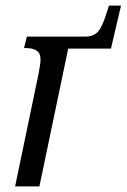

<svg xmlns="http://www.w3.org/2000/svg" viewBox="-20 -667 453 687"><path d="M118 -403Q125 -440 125 -454Q125 -477 111 -486Q97 -495 73 -495H66L76 -536H284Q314 -536 329.5 -552.5Q345 -569 360 -616L370 -647H413L377 -493H224L121 0H34Z"/></svg>

Font: Noto Serif Cond
Style: Italic
Weight: 400
Width: 3
Italic angle: -12°
Designer: Monotype Design Team
Foundry: Monotype Imaging Inc.
Version: Version 1.001